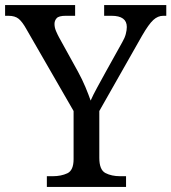

<svg xmlns="http://www.w3.org/2000/svg" viewBox="-25 -734 673 754"><path d="M159 0V-42H182Q215 -42 239.5 -53.5Q264 -65 264 -109V-298L79 -619Q63 -648 48.5 -660Q34 -672 8 -672H-5V-714H270V-672H233Q206 -672 197.5 -662.5Q189 -653 189 -640Q189 -626 195 -612Q201 -598 207 -587L281 -453Q298 -422 310.5 -392Q323 -362 331 -339Q340 -360 357 -391Q374 -422 391 -453L455 -568Q465 -585 469 -600.5Q473 -616 473 -628Q473 -672 413 -672H384V-714H628V-672H616Q595 -672 577 -655.5Q559 -639 533 -594L365 -298V-114Q365 -67 389 -54.5Q413 -42 447 -42H470V0Z"/></svg>

Font: Noto Serif Khojki
Style: Regular
Weight: 400
Designer: Juan Bruce
Version: Version 2.002